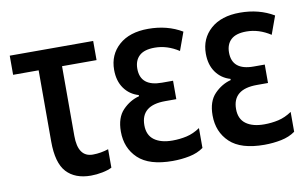

<svg xmlns="http://www.w3.org/2000/svg" viewBox="-63 -670 1285 800"><g transform="rotate(-10 579.5 -269.5)"><path d="M263 11Q196 11 160 -28Q124 -67 124 -158V-459H16V-540H369V-459H223V-164Q223 -74 286 -74Q303 -74 320 -77Q337 -80 352 -85V-7Q337 1 312 6Q287 11 263 11Z M609 10Q510 10 463.5 -34Q417 -78 417 -148Q417 -207 447.5 -238.5Q478 -270 517 -280V-285Q479 -296 456.5 -327.5Q434 -359 434 -406Q434 -470 479 -510Q524 -550 603 -550Q684 -550 746 -513L718 -436Q669 -468 616 -468Q572 -468 551 -448.5Q530 -429 530 -394Q530 -319 621 -319H668V-241H621Q518 -241 518 -157Q518 -115 546 -94.5Q574 -74 623 -74Q654 -74 683 -80.5Q712 -87 740 -106V-22Q715 -4 680.5 3Q646 10 609 10Z M997 10Q898 10 851.5 -34Q805 -78 805 -148Q805 -207 835.5 -238.5Q866 -270 905 -280V-285Q867 -296 844.5 -327.5Q822 -359 822 -406Q822 -470 867 -510Q912 -550 991 -550Q1072 -550 1134 -513L1106 -436Q1057 -468 1004 -468Q960 -468 939 -448.5Q918 -429 918 -394Q918 -319 1009 -319H1056V-241H1009Q906 -241 906 -157Q906 -115 934 -94.5Q962 -74 1011 -74Q1042 -74 1071 -80.5Q1100 -87 1128 -106V-22Q1103 -4 1068.5 3Q1034 10 997 10Z"/></g></svg>

Font: Noto Sans Condensed Medium
Style: Regular
Weight: 500
Width: 3
Designer: Monotype Design Team
Foundry: Monotype Imaging Inc.
Version: Version 2.013; ttfautohint (v1.8.4.7-5d5b)